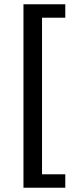

<svg xmlns="http://www.w3.org/2000/svg" viewBox="-20 -728 364 900"><path d="M90 152V-708H286V-645H177V89H286V152Z"/></svg>

Font: CV Source Sans Light
Style: Bold
Weight: 600
Designer: Paul D. Hunt
Foundry: Adobe Systems Incorporated
Version: Version 3.001